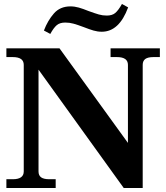

<svg xmlns="http://www.w3.org/2000/svg" viewBox="-20 -942 833 962"><path d="M200 -789Q219 -839 250 -874.5Q281 -910 333 -910Q354 -910 375 -904Q396 -898 423 -887Q456 -875 475 -869.5Q494 -864 515 -864Q542 -864 557.5 -877Q573 -890 591 -922L622 -905Q577 -783 490 -783Q469 -783 448.5 -789Q428 -795 400 -806Q368 -818 348 -823.5Q328 -829 307 -829Q280 -829 264.5 -816Q249 -803 232 -772ZM12 -44H44Q99 -44 99 -83V-617Q99 -656 44 -656H12V-700H278L621 -226V-617Q621 -656 566 -656H534V-700H781V-656H749Q721 -656 708 -646.5Q695 -637 695 -617V0H600L173 -593V-83Q173 -63 186 -53.5Q199 -44 227 -44H259V0H12Z"/></svg>

Font: Taviraj
Style: Bold
Weight: 700
Designer: Katatrad Team
Foundry: CadsonDemak
Version: Version 1.001